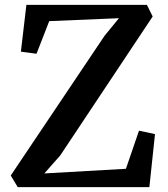

<svg xmlns="http://www.w3.org/2000/svg" viewBox="-20 -766 688 786"><path d="M52.5 0 24 -47.5 408 -619.5 467 -691.5 181.5 -679.5 129.5 -546 65.5 -554.5 88 -746H581.5L605 -698.5L226.5 -129.5L161.5 -56L495.5 -75L549 -231L614.5 -217L591.5 0Z"/></svg>

Font: Merriweather SemiBold
Style: Regular
Weight: 600
Version: Version 2.100